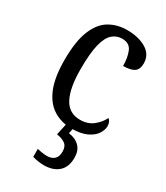

<svg xmlns="http://www.w3.org/2000/svg" viewBox="-194 -628 814 943"><g transform="rotate(30 213.0 -156.0)"><path d="M244 10Q186 10 141 -18Q96 -46 71 -106.5Q46 -167 46 -265Q46 -372 71.5 -433.5Q97 -495 141 -520.5Q185 -546 240 -546Q305 -546 348.5 -520Q392 -494 392 -444Q392 -410 372 -396.5Q352 -383 310 -383Q310 -430 296 -463.5Q282 -497 240 -497Q209 -497 185.5 -476.5Q162 -456 149.5 -406Q137 -356 137 -266Q137 -159 166 -103.5Q195 -48 258 -48Q302 -48 331.5 -71.5Q361 -95 376 -126Q383 -120 387.5 -111Q392 -102 392 -88Q392 -67 377 -44Q362 -21 329 -5.5Q296 10 244 10ZM216 234Q203 234 184.5 231.5Q166 229 151 224V179Q183 187 207 187Q232 187 247.5 173.5Q263 160 263 130Q263 100 244.5 87Q226 74 197 70L214 -9H254L245 36Q284 41 306.5 64Q329 87 329 127Q329 180 298.5 207Q268 234 216 234Z"/></g></svg>

Font: Noto Serif Armenian Condensed
Style: Regular
Weight: 400
Width: 3
Designer: Monotype Design Team
Foundry: Monotype Imaging Inc.
Version: Version 2.008; ttfautohint (v1.8.4.7-5d5b)